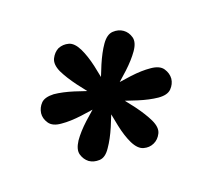

<svg xmlns="http://www.w3.org/2000/svg" viewBox="-61 -660 537 485"><g transform="rotate(15 207.0 -418.0)"><path d="M354.9 -502.5Q361.6 -490.1 359.2 -475.1Q356.8 -460 335.9 -447.9Q315.7 -436.6 287.3 -427.6Q259 -418.6 213.8 -406.5L200.1 -429.8Q231.5 -461.4 254.4 -482.2Q277.3 -503 297.4 -514.2Q318.4 -526.3 333 -520.5Q347.6 -514.8 354.9 -502.5ZM354.2 -332.3Q346.9 -320 332.6 -315Q318.4 -309.9 297.4 -321.3Q277.3 -332.6 255.6 -353Q234 -373.4 200.9 -406.5L213.9 -429.8Q256.6 -418.6 286.2 -408.8Q315.8 -398.9 335.9 -387.6Q356.9 -375.5 359.2 -360.1Q361.6 -344.6 354.2 -332.3ZM206.7 -247.6Q192.7 -248.3 181.2 -257.6Q169.7 -266.9 168.9 -291.1Q168.9 -314.5 175.3 -343.5Q181.7 -372.6 194.4 -417.7H221.1Q232.4 -375 238.8 -344.8Q245.1 -314.5 245.1 -291.1Q245.8 -266.9 233.2 -257.3Q220.5 -247.6 206.7 -247.6ZM59.8 -333Q53.2 -346.1 55.5 -360.4Q57.9 -374.7 78.1 -387.6Q98.2 -398.9 126.6 -407.9Q155 -416.9 200.9 -429L213.9 -405.6Q182.4 -374.2 159.6 -353.4Q136.7 -332.5 116.6 -321.2Q96.4 -309.1 81.4 -314.9Q66.4 -320.7 59.8 -333ZM59.8 -503.2Q67.9 -515.5 81.7 -520.5Q95.5 -525.6 116.5 -514.2Q136.7 -502.9 158.7 -482.9Q180.7 -462.8 213.8 -429L200.1 -405.6Q157.4 -416.9 127.8 -426.7Q98.2 -436.6 78.1 -447.8Q57.9 -459.9 55.5 -475.4Q53.2 -490.9 59.8 -503.2ZM207.3 -587.9Q221.3 -587.9 233.2 -578.2Q245 -568.5 245 -544.4Q245 -521.8 238.7 -492.3Q232.3 -462.9 220.3 -417.7H193.6Q181.5 -460.5 175.2 -491.1Q168.8 -521.8 168.8 -544.4Q168.8 -568.5 181.1 -578.2Q193.4 -587.9 207.3 -587.9Z"/></g></svg>

Font: Playfair 5pt SemiExpanded Light
Style: Regular
Weight: 300
Width: 6
Designer: Claus Eggers Sørensen
Foundry: Claus Eggers Sørensen
Version: Version 2.203